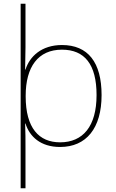

<svg xmlns="http://www.w3.org/2000/svg" viewBox="-20 -780 623 1032"><path d="M526 -269C526 -445 453 -538 313 -538C203 -538 139 -476 117 -406H115C116 -439 117 -493 117 -525V-760H91V232H117V15C117 -27 117 -71 115 -116H117C139 -46 198 10 303 10C444 10 526 -91 526 -269ZM499 -269C499 -101 426 -15 303 -15C189 -15 118 -92 118 -262V-265C118 -421 185 -513 313 -513C435 -513 499 -434 499 -269Z"/></svg>

Font: Noto Sans Syriac Eastern Thin
Style: Regular
Weight: 100
Designer: Patrick Giasson and the Monotype Design Team
Foundry: Monotype Imaging Inc.
Version: Version 3.001